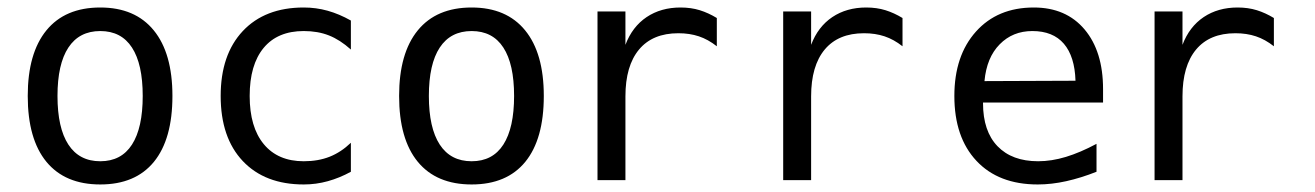

<svg xmlns="http://www.w3.org/2000/svg" viewBox="-20 -485 3540 517"><path d="M250 -401.4Q193.4 -401.4 164.1 -356.9Q134.8 -312.5 134.8 -226.6Q134.8 -140.6 164.1 -95.7Q193.4 -50.8 250 -50.8Q306.6 -50.8 335.4 -95.7Q364.3 -140.6 364.3 -226.6Q364.3 -312.5 335.4 -356.9Q306.6 -401.4 250 -401.4ZM250 -464.8Q343.8 -464.8 394 -403.3Q444.3 -341.8 444.3 -226.6Q444.3 -110.4 394.5 -49.3Q344.7 11.7 250 11.7Q155.3 11.7 105 -49.3Q54.7 -110.4 54.7 -226.6Q54.7 -341.8 105 -403.3Q155.3 -464.8 250 -464.8Z M924.8 -22.5Q894.5 -5.9 862.8 2.9Q831.1 11.7 797.9 11.7Q693.4 11.7 633.8 -51.3Q574.2 -114.3 574.2 -226.6Q574.2 -337.9 633.8 -401.4Q693.4 -464.8 797.9 -464.8Q831.1 -464.8 862.3 -456.1Q893.6 -447.3 924.8 -429.7V-351.6Q895.5 -377.9 865.7 -389.6Q835.9 -401.4 797.9 -401.4Q727.5 -401.4 689.9 -356Q652.3 -310.5 652.3 -226.6Q652.3 -142.6 690.4 -96.7Q728.5 -50.8 797.9 -50.8Q836.9 -50.8 867.7 -63Q898.4 -75.2 924.8 -100.6Z M1250 -401.4Q1193.4 -401.4 1164.1 -356.9Q1134.8 -312.5 1134.8 -226.6Q1134.8 -140.6 1164.1 -95.7Q1193.4 -50.8 1250 -50.8Q1306.6 -50.8 1335.4 -95.7Q1364.3 -140.6 1364.3 -226.6Q1364.3 -312.5 1335.4 -356.9Q1306.6 -401.4 1250 -401.4ZM1250 -464.8Q1343.8 -464.8 1394 -403.3Q1444.3 -341.8 1444.3 -226.6Q1444.3 -110.4 1394.5 -49.3Q1344.7 11.7 1250 11.7Q1155.3 11.7 1105 -49.3Q1054.7 -110.4 1054.7 -226.6Q1054.7 -341.8 1105 -403.3Q1155.3 -464.8 1250 -464.8Z M1910.2 -360.4Q1886.7 -378.9 1861.8 -387.2Q1836.9 -395.5 1806.6 -395.5Q1737.3 -395.5 1700.7 -351.6Q1664.1 -307.6 1664.1 -225.6V0H1588.9V-454.1H1664.1V-364.3Q1682.6 -413.1 1721.2 -439Q1759.8 -464.8 1812.5 -464.8Q1840.8 -464.8 1864.3 -457.5Q1887.7 -450.2 1910.2 -436.5Z M2410.2 -360.4Q2386.7 -378.9 2361.8 -387.2Q2336.9 -395.5 2306.6 -395.5Q2237.3 -395.5 2200.7 -351.6Q2164.1 -307.6 2164.1 -225.6V0H2088.9V-454.1H2164.1V-364.3Q2182.6 -413.1 2221.2 -439Q2259.8 -464.8 2312.5 -464.8Q2340.8 -464.8 2364.3 -457.5Q2387.7 -450.2 2410.2 -436.5Z M2950.2 -245.1V-209H2627V-207Q2627 -131.8 2666 -91.3Q2705.1 -50.8 2775.4 -50.8Q2811.5 -50.8 2850.1 -62.5Q2888.7 -74.2 2932.6 -97.7V-22.5Q2890.6 -5.9 2851.1 2.9Q2811.5 11.7 2774.4 11.7Q2668.9 11.7 2609.4 -51.8Q2549.8 -115.2 2549.8 -226.6Q2549.8 -335 2607.9 -399.9Q2666 -464.8 2763.7 -464.8Q2850.6 -464.8 2900.4 -405.8Q2950.2 -346.7 2950.2 -245.1ZM2876 -267.6Q2874 -333 2844.7 -367.2Q2815.4 -401.4 2759.8 -401.4Q2707 -401.4 2671.9 -365.7Q2636.7 -330.1 2630.9 -266.6Z M3410.2 -360.4Q3386.7 -378.9 3361.8 -387.2Q3336.9 -395.5 3306.6 -395.5Q3237.3 -395.5 3200.7 -351.6Q3164.1 -307.6 3164.1 -225.6V0H3088.9V-454.1H3164.1V-364.3Q3182.6 -413.1 3221.2 -439Q3259.8 -464.8 3312.5 -464.8Q3340.8 -464.8 3364.3 -457.5Q3387.7 -450.2 3410.2 -436.5Z"/></svg>

Font: BabelStone Marchen
Style: Regular
Weight: 400
Designer: Andrew West
Foundry: Andrew West
Version: Version 9.003 2021-11-11